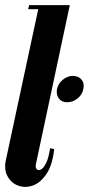

<svg xmlns="http://www.w3.org/2000/svg" viewBox="-32 -725 347 751"><path d="M-9 -99 121 -705H241L108 -81Q106 -69 112 -63Q118 -57 128 -62Q138 -67 148 -86.5Q158 -106 164 -145L180 -142Q173 -78 149 -43.5Q125 -9 95.5 1Q66 11 39 1Q12 -9 -2.5 -35.5Q-17 -62 -9 -99ZM78 -689 82 -705H131L127 -689ZM191 -377Q196 -399 214 -413.5Q232 -428 253 -428Q275 -428 287 -413.5Q299 -399 294 -377Q290 -355 271.5 -340Q253 -325 231 -325Q209 -325 198 -340Q187 -355 191 -377Z"/></svg>

Font: Emberly Black
Style: Italic
Weight: 900
Italic angle: -12°
Designer: Rajesh Rajput
Foundry: Rajesh Rajput
Version: Version 1.000